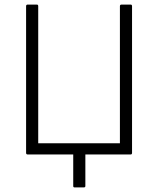

<svg xmlns="http://www.w3.org/2000/svg" viewBox="-20 -675 692 839"><path d="M306 144Q300 144 300 138V0H101Q94 0 94 -7V-648Q94 -655 101 -655H141Q147 -655 147 -648V-49H504V-648Q504 -655 511 -655H551Q557 -655 557 -648V-7Q557 0 551 0H353V138Q353 144 346 144Z"/></svg>

Font: Sofia Sans Light
Style: Regular
Weight: 300
Designer: Botio Nikoltchev, Ani Petrova
Foundry: lettersoup
Version: Version 4.100; ttfautohint (v1.8.3)